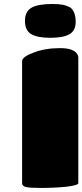

<svg xmlns="http://www.w3.org/2000/svg" viewBox="-20 -930 409 954"><path d="M89.8 -20V-626Q89.8 -647.9 147.9 -668.9Q204.6 -690.9 277.8 -690.9Q342.3 -690.9 361.8 -664.1Q369.1 -653.8 369.1 -644V-20Q369.1 -9.3 308.1 -2Q246.6 3.9 185.1 3.9Q125.5 3.9 106.9 -1Q89.8 -6.8 89.8 -20ZM332 -891.1Q356 -868.7 356 -821.8Q356 -777.3 325 -759.8Q293.9 -742.2 230 -742.2Q166 -742.2 135 -760.5Q104 -778.8 104 -826.2Q104 -873 136.5 -891.6Q168.9 -910.2 240.2 -910.2Q272.9 -910.2 292.5 -906.2Q312 -902.3 332 -891.1Z"/></svg>

Font: GGS TheRock Black
Style: Regular
Weight: 900
Designer: Rodrigo Fuenzalida (2012); Goodgame Studios (2014)
Foundry: Rodrigo Fuenzalida,2012;  GGS,2014
Version: Version 1.002 | FøM Mod